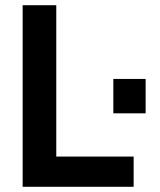

<svg xmlns="http://www.w3.org/2000/svg" viewBox="-20 -717 614 737"><path d="M67 -697H196V-116H493V0H67ZM415 -414H539V-282H415Z"/></svg>

Font: Hanken Grotesk
Style: Bold
Weight: 700
Designer: Alfredo Marco Pradil
Foundry: Hanken Design Co.
Version: Version 3.014